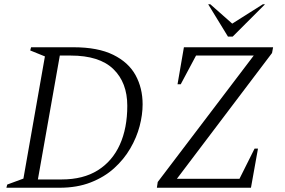

<svg xmlns="http://www.w3.org/2000/svg" viewBox="-20 -882 1338 902"><path d="M10 0 14 -15 90 -43 191 -617 122 -645 126 -660H325Q440 -660 512 -624.5Q584 -589 617 -528.5Q650 -468 650 -392Q650 -343 636 -289.5Q622 -236 592 -184.5Q562 -133 516 -91.5Q470 -50 406 -25Q342 0 260 0ZM312 -621H261L158 -39H270Q371 -39 439.5 -82Q508 -125 543 -202.5Q578 -280 578 -385Q578 -494 512.5 -557.5Q447 -621 312 -621ZM717 0 721 -27 1172 -621H901L829 -486H814L844 -660H1263L1258 -633L811 -42H1105L1176 -184H1192L1159 0ZM1051 -710 958 -862H968L1071 -771L1215 -862H1225L1073 -710Z"/></svg>

Font: Spectral Light
Style: Italic
Weight: 300
Italic angle: -10°
Designer: Jean-Baptiste Levee
Foundry: Production Type
Version: Version 2.001